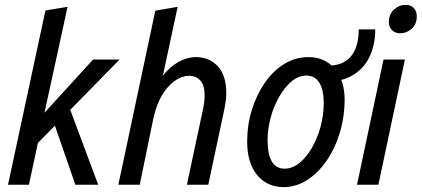

<svg xmlns="http://www.w3.org/2000/svg" viewBox="-20 -760 1735 790"><path d="M13 0 167 -717 258 -732 163 -296 363 -515H472L269 -308L384 0H290L206 -243L136 -172L99 0Z M467 0 619 -716 711 -732 650 -448Q678 -485 714 -505Q750 -525 786 -525Q841 -525 876 -487.5Q911 -450 911 -377Q911 -362 909 -346Q907 -330 904 -315L837 0H749L816 -314Q822 -343 822 -368Q822 -409 804.5 -428.5Q787 -448 758 -448Q712 -448 669.5 -400Q627 -352 609 -263L555 0Z M997 -177Q997 -245 1016 -307Q1035 -369 1069 -418.5Q1103 -468 1149 -496.5Q1195 -525 1249 -525Q1317 -525 1357.5 -477Q1398 -429 1398 -350Q1398 -280 1378.5 -215Q1359 -150 1324 -99Q1289 -48 1243.5 -19Q1198 10 1145 10Q1078 9 1037.5 -40.5Q997 -90 997 -177ZM1081 -184Q1081 -66 1151 -66Q1183 -66 1212 -89.5Q1241 -113 1263.5 -152Q1286 -191 1299 -239Q1312 -287 1312 -337Q1312 -390 1294 -419.5Q1276 -449 1241 -449Q1208 -449 1179.5 -425Q1151 -401 1128.5 -361.5Q1106 -322 1093.5 -275.5Q1081 -229 1081 -184ZM1322 -489Q1392 -489 1424 -528Q1456 -567 1456 -639H1524Q1524 -577 1501.5 -528.5Q1479 -480 1434 -452Q1389 -424 1322 -424Z M1580 -669Q1580 -701 1601 -720.5Q1622 -740 1648 -740Q1671 -740 1683 -726.5Q1695 -713 1695 -693Q1695 -661 1674 -642Q1653 -623 1627 -623Q1605 -623 1592.5 -636.5Q1580 -650 1580 -669ZM1449 0 1558 -515H1646L1537 0Z"/></svg>

Font: Radio Canada Condensed
Style: Italic
Weight: 400
Width: 3
Italic angle: -12°
Designer: Charles Daoud, Etienne Aubert Bonn, Alexandre Saumier Demers, Jacques Le Bailly
Foundry: Radio-Canada
Version: Version 2.104; ttfautohint (v1.8.4.7-5d5b);gftools[0.9.28.de